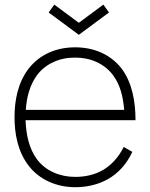

<svg xmlns="http://www.w3.org/2000/svg" viewBox="-20 -779 637 815"><path d="M442.7 -726 418.8 -759.4 314.6 -682.3 210.4 -759.4 186.5 -726 314.6 -631.2ZM420.8 -59.4C384.4 -37.5 342.7 -28.1 299 -28.1C235.4 -28.1 174 -53.1 137.5 -102.1C103.1 -147.9 90.6 -208.3 88.5 -268.8H555.2C555.2 -349 540.6 -429.2 495.8 -488.5C447.9 -549 378.1 -578.1 299 -578.1C219.8 -578.1 150 -549 102.1 -488.5C55.2 -427.1 41.7 -352.1 41.7 -281.2C41.7 -211.5 55.2 -135.4 102.1 -75C147.9 -15.6 220.8 15.6 299 15.6C347.9 15.6 395.8 5.2 438.5 -18.8C480.2 -42.7 516.7 -80.2 541.7 -134.4L505.2 -155.2C483.3 -111.5 454.2 -80.2 420.8 -59.4ZM137.5 -460.4C174 -509.4 235.4 -535.4 299 -534.4C361.5 -535.4 422.9 -509.4 459.4 -460.4C489.6 -420.8 502.1 -370.8 507.3 -312.5H89.6C92.7 -366.7 107.3 -419.8 137.5 -460.4Z"/></svg>

Font: Manrope Thin
Style: Regular
Weight: 100
Width: 4
Designer: Michael Sharanda
Foundry: Michael Sharanda
Version: Version 2.000;PS 002.000;hotconv 1.0.88;makeotf.lib2.5.64775